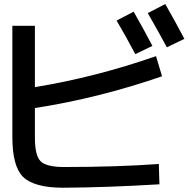

<svg xmlns="http://www.w3.org/2000/svg" viewBox="-20 -880 915 932"><path d="M545.9 -780.3 628.9 -823.2Q687.5 -719.7 719.7 -657.2L636.7 -617.2Q593.8 -699.2 545.9 -780.3ZM697.3 -816.4 782.2 -860.4Q828.1 -780.3 875 -691.4L790 -650.4Q750 -724.6 697.3 -816.4ZM40 -754.9H149.4V-457Q442.4 -504.9 737.3 -607.4L766.6 -509.8Q458 -403.3 149.4 -355.5V-211.9Q149.4 -125 177.2 -97.2Q205.1 -69.3 292 -69.3Q546.9 -69.3 751 -84L753.9 14.6Q493.2 30.3 285.2 31.2Q146.5 31.2 91.8 -21.5Q40 -73.2 40 -213.9Z"/></svg>

Font: RobotoJAA
Style: Medium
Weight: 500
Version: Version 2.05; 2016-11-05